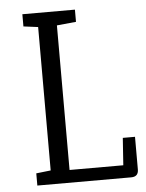

<svg xmlns="http://www.w3.org/2000/svg" viewBox="-53 -773 619 815"><g transform="rotate(-5 257.0 -365.0)"><path d="M215 -54H444L452 -170H504V-31Q504 0 473 0H73V-52L135 -59V-670L73 -678V-730H297V-678L215 -670Z"/></g></svg>

Font: Fauna One
Style: Regular
Weight: 400
Version: Version 1.001